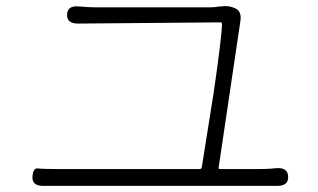

<svg xmlns="http://www.w3.org/2000/svg" viewBox="-20 -676 1040 627"><path d="M121 -69Q84 -69 86 -99Q88 -128 103.5 -126Q119 -124 165 -124H632Q638 -124 639 -130L678 -375Q704 -554 705 -598Q705 -603 700 -603L235 -599Q198 -599 199 -628Q200 -658 236 -655L265 -653Q282 -652 299 -652H665Q682 -652 698 -655H702Q726 -659 748 -649Q770 -639 765 -607L694 -129Q693 -124 698 -124H828Q845 -124 862 -125L884 -127Q920 -129 921 -99Q922 -69 886 -69Z"/></svg>

Font: Resource Han Rounded CN Light
Style: Regular
Weight: 300
Designer: Cyano Hao (round all glyphs); Ryoko NISHIZUKA 西塚涼子 (kana, bopomofo & ideographs); Paul D. Hunt (Latin, Greek & Cyrillic)
Foundry: Cyano Hao
Version: 0.990